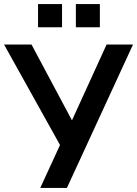

<svg xmlns="http://www.w3.org/2000/svg" viewBox="-31 -924 674 944"><path d="M167 0 275 -235 273 -195 -11 -705H124L332 -315H315L493 -705H623L298 0ZM342 -790V-904H460V-790ZM156 -790V-904H274V-790Z"/></svg>

Font: Nunito Sans 10pt SemiCondensed
Style: Bold
Weight: 700
Width: 4
Designer: Vernon Adams
Foundry: Vernon Adams
Version: Version 3.101;gftools[0.9.27]